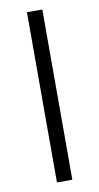

<svg xmlns="http://www.w3.org/2000/svg" viewBox="-81 -724 393 762"><g transform="rotate(-10 115.5 -343.0)"><path d="M85 0V-686H147V0Z"/></g></svg>

Font: Archivo SemiCondensed ExtraLight
Style: Regular
Weight: 250
Width: 4
Designer: Hector Gatti
Foundry: Omnibus-Type
Version: Version 2.001